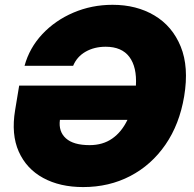

<svg xmlns="http://www.w3.org/2000/svg" viewBox="-20 -757 794 787"><path d="M320.8 9.8Q225.6 9.8 157 -27.6Q88.4 -64.9 56.9 -135.5Q25.4 -206.1 42 -305.7L58.6 -406.2H537.1Q541.5 -481.9 510.3 -523.7Q479 -565.4 413.1 -565.4Q366.7 -565.4 331.1 -545.2Q295.4 -524.9 279.8 -487.3H80.6Q100.6 -560.5 153.3 -616.9Q206.1 -673.3 281 -705.3Q356 -737.3 441.4 -737.3Q539.6 -737.3 613 -693.6Q686.5 -649.9 720.7 -566.2Q754.9 -482.4 734.9 -362.3Q715.8 -247.6 658.2 -164.1Q600.6 -80.6 513.9 -35.4Q427.2 9.8 320.8 9.8ZM502.4 -265.6H225.6Q219.2 -217.8 250.2 -189.9Q281.2 -162.1 347.2 -162.1Q401.4 -162.1 439.9 -189Q478.5 -215.8 502.4 -265.6Z"/></svg>

Font: Inter Black
Style: Italic
Weight: 900
Italic angle: -9.39999°
Designer: Rasmus Andersson
Foundry: rsms
Version: Version 4.000;git-a52131595